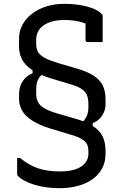

<svg xmlns="http://www.w3.org/2000/svg" viewBox="-20 -738 640 1008"><path d="M318 -718Q353 -718 383.5 -714Q414 -710 439.5 -703Q465 -696 483 -687Q501 -678 511 -667Q514 -665 516 -662.5Q518 -660 518.5 -657.5Q519 -655 519 -650Q519 -616 519 -583Q519 -550 519 -517Q499 -517 479.5 -517Q460 -517 440 -517Q435 -517 432 -520Q429 -523 429 -528Q429 -543 429 -557Q429 -571 429 -585Q429 -599 429 -613.5Q429 -628 429 -642L458 -600Q403 -633 319 -633Q284 -633 257 -626Q230 -619 210.5 -606Q191 -593 180.5 -573.5Q170 -554 170 -530V-505Q170 -480 181 -463Q192 -446 217 -433Q242 -420 285 -407L381 -379Q440 -362 473.5 -339.5Q507 -317 520.5 -287Q534 -257 534 -217V-191Q534 -168 525.5 -148.5Q517 -129 502 -114Q487 -99 467 -92V-70L391 -75Q411 -93 422.5 -107.5Q434 -122 439 -137.5Q444 -153 444 -171V-193Q444 -220 436.5 -238.5Q429 -257 407.5 -271.5Q386 -286 345 -297L249 -326Q185 -346 148 -371Q111 -396 95.5 -426.5Q80 -457 80 -491V-536Q80 -575 98 -608Q116 -641 147.5 -665.5Q179 -690 222.5 -704Q266 -718 318 -718ZM295 162Q368 162 406 136.5Q444 111 444 69V55Q444 31 435 16Q426 1 404 -11Q382 -23 341 -34L245 -63Q187 -81 150.5 -104Q114 -127 97 -156Q80 -185 80 -219V-243Q80 -284 100.5 -313.5Q121 -343 151 -353V-378L231 -368Q206 -353 193 -339Q180 -325 175 -308Q170 -291 170 -265V-246Q170 -221 179.5 -202.5Q189 -184 212 -170Q235 -156 279 -143L375 -115Q435 -98 469.5 -75Q504 -52 519 -21Q534 10 534 53V71Q534 111 517.5 143.5Q501 176 469.5 200Q438 224 393 237Q348 250 291 250Q256 250 223.5 245.5Q191 241 162.5 232.5Q134 224 111 212Q88 200 73 185Q72 183 71 181Q70 179 70 177Q70 155 70 133.5Q70 112 70 91H85Q131 129 179.5 145.5Q228 162 295 162Z"/></svg>

Font: Rec Mono Linear
Style: Regular
Weight: 400
Monospace: yes
Version: Version 1.085; ttfautohint (v1.8.4.7-5d5b)